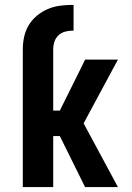

<svg xmlns="http://www.w3.org/2000/svg" viewBox="-20 -763 540 783"><path d="M73 0V-562Q73 -588 78.5 -613Q84 -638 97 -660Q110 -682 130.5 -699Q151 -716 174.5 -726Q198 -736 223.5 -739.5Q249 -743 275 -743H280V-638H275Q259 -638 244 -633.5Q229 -629 218 -618.5Q207 -608 202 -593Q197 -578 197 -562V-312H224L310 -485L327 -520H461L321 -260L461 0H327L224 -208H197V0Z"/></svg>

Font: Iosevka SS18 Extrabold
Style: Regular
Weight: 800
Monospace: yes
Designer: Belleve Invis
Foundry: Belleve Invis
Version: Version 25.1.1; ttfautohint (v1.8.4)